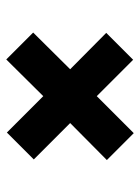

<svg xmlns="http://www.w3.org/2000/svg" viewBox="65 -604 457 628"><g transform="rotate(-90 294.0 -289.5)"><path d="M173 -81 85 -169 206 -289 87 -408 175 -496 294 -377 414 -498 502 -410 382 -289 501 -171 413 -83 294 -202Z"/></g></svg>

Font: DM Sans 9pt Black
Style: Regular
Weight: 900
Version: Version 4.004;gftools[0.9.30]